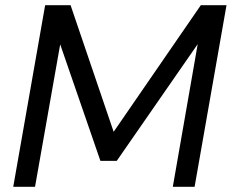

<svg xmlns="http://www.w3.org/2000/svg" viewBox="-20 -720 893 740"><path d="M31 0 154 -700H252L418 -212L754 -700H853L730 0H646L742 -550L430 -100H367L212 -549L115 0Z"/></svg>

Font: Rethink Sans
Style: Italic
Weight: 400
Italic angle: -10°
Designer: The Rethink Sans project authors (Hans Thiessen). DM Sans designed by Colophon Foundry.
Foundry: Rethink Communications LLC
Version: Version 1.001